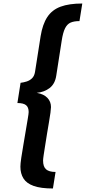

<svg xmlns="http://www.w3.org/2000/svg" viewBox="-20 -862 488 1092"><path d="M281 210Q212 210 171.5 195.5Q131 181 113.5 153Q96 125 96 86Q96 69 101 35.5Q106 2 113 -38.5Q120 -79 126.5 -118.5Q133 -158 138 -187Q143 -216 143 -225Q143 -252 128 -264Q113 -276 79 -276L97 -391Q114 -393 131.5 -398.5Q149 -404 162 -416.5Q175 -429 179 -452L211 -656Q222 -724 249 -765Q276 -806 324.5 -824Q373 -842 448 -842L432 -742Q401 -742 381.5 -733.5Q362 -725 350 -701Q338 -677 331 -631L300 -432Q293 -385 262.5 -361.5Q232 -338 189 -334Q229 -327 249.5 -305.5Q270 -284 270 -253Q270 -244 267 -221Q264 -198 258.5 -167Q253 -136 247.5 -101.5Q242 -67 237 -35.5Q232 -4 228.5 19Q225 42 225 51Q225 86 242 101Q259 116 296 116Z"/></svg>

Font: Exo Thin SemiBold
Style: Italic
Weight: 600
Italic angle: -9°
Version: Version 2.000